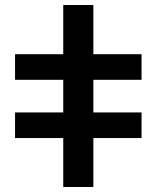

<svg xmlns="http://www.w3.org/2000/svg" viewBox="-20 -745 624 765"><path d="M40 -427V-529H232V-725H352V-529H544V-427H352V-297H544V-195H352V0H232V-195H40V-297H232V-427Z"/></svg>

Font: Libra Sans
Style: Bold Italic
Weight: 700
Italic angle: -12°
Foundry: Context Ltd
Version: Version 1.002